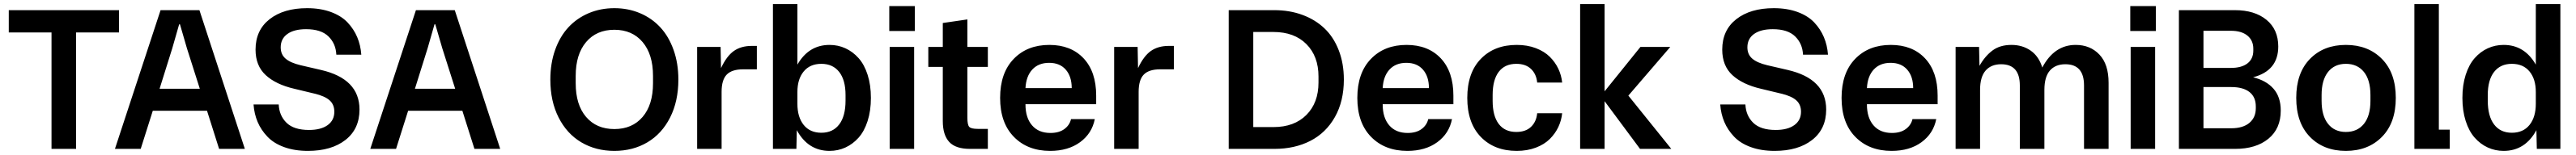

<svg xmlns="http://www.w3.org/2000/svg" viewBox="-20 -730 12595 760"><path d="M231.9 0V-570.8H22.9V-680.2H562V-570.8H352.1V0Z M955.1 -680.2 1177.2 0H1051.3L992.2 -187H727.1L668 0H542L765.1 -680.2ZM760.3 -294.9H957L894 -493.2L859.9 -610.8H856L822.3 -493.2Z M1418.5 -294.9Q1328.6 -315.9 1279.1 -361.8Q1229.5 -407.7 1229.5 -486.8Q1229.5 -582 1298.3 -636Q1367.2 -689.9 1481.4 -689.9Q1547.4 -689.9 1598.1 -671.1Q1648.9 -652.3 1679.4 -619.9Q1710 -587.4 1726.6 -547.9Q1743.2 -508.3 1746.6 -461.9H1624.5Q1622.1 -516.1 1585.9 -551.5Q1549.8 -586.9 1476.6 -586.9Q1418 -586.9 1385.3 -563.5Q1352.5 -540 1352.5 -498Q1352.5 -462.9 1376.5 -442.4Q1400.4 -421.9 1449.7 -410.2L1548.8 -387.2Q1737.8 -343.8 1737.8 -192.9Q1737.8 -97.7 1669.2 -43.9Q1600.6 9.8 1485.8 9.8Q1419.9 9.8 1369.1 -8.8Q1318.4 -27.3 1287.4 -60.1Q1256.3 -92.8 1239.7 -132.1Q1223.1 -171.4 1219.7 -217.8H1342.8Q1345.2 -163.1 1381.1 -127.9Q1417 -92.8 1490.7 -92.8Q1549.3 -92.8 1582 -116.5Q1614.7 -140.1 1614.7 -182.1Q1614.7 -217.8 1591.1 -238.5Q1567.4 -259.3 1517.6 -271Z M2203.6 -680.2 2425.8 0H2299.8L2240.7 -187H1975.6L1916.5 0H1790.5L2013.7 -680.2ZM2008.8 -294.9H2205.6L2142.6 -493.2L2108.4 -610.8H2104.5L2070.8 -493.2Z M2670.9 -339.8Q2670.9 -419.4 2694.3 -485.4Q2717.8 -551.3 2759 -595.9Q2800.3 -640.6 2858.2 -665.3Q2916 -689.9 2983.9 -689.9Q3051.8 -689.9 3109.6 -665.3Q3167.5 -640.6 3208.7 -595.9Q3250 -551.3 3273.4 -485.4Q3296.9 -419.4 3296.9 -339.8Q3296.9 -233.9 3256.6 -154.1Q3216.3 -74.2 3145.5 -32.2Q3074.7 9.8 2983.9 9.8Q2893.1 9.8 2822.3 -32.2Q2751.5 -74.2 2711.2 -154.1Q2670.9 -233.9 2670.9 -339.8ZM2794.9 -321.8Q2794.9 -216.3 2845.7 -156.7Q2896.5 -97.2 2983.9 -97.2Q3071.3 -97.2 3122.1 -156.7Q3172.9 -216.3 3172.9 -321.8V-357.9Q3172.9 -463.4 3122.1 -523.7Q3071.3 -584 2983.9 -584Q2896.5 -584 2845.7 -523.7Q2794.9 -463.4 2794.9 -357.9Z M3388.7 0V-500H3503.4L3505.4 -396Q3533.2 -455.6 3568.4 -480.2Q3603.5 -504.9 3655.8 -504.9H3680.7V-390.1H3613.3Q3558.6 -390.1 3533.4 -364.3Q3508.3 -338.4 3508.3 -279.8V0Z M4036.1 9.8Q3931.2 9.8 3876 -91.8L3874 0H3759.3V-710H3878.9V-413.1Q3934.1 -509.8 4036.1 -509.8Q4077.6 -509.8 4113.8 -493.2Q4149.9 -476.6 4178 -445.1Q4206.1 -413.6 4222.2 -363.3Q4238.3 -313 4238.3 -250Q4238.3 -187 4222.2 -136.7Q4206.1 -86.4 4178 -54.9Q4149.9 -23.4 4113.8 -6.8Q4077.6 9.8 4036.1 9.8ZM3878.9 -221.2Q3878.9 -155.8 3909.7 -117.4Q3940.4 -79.1 3996.1 -79.1Q4052.2 -79.1 4083.3 -119.9Q4114.3 -160.6 4114.3 -236.8V-264.2Q4114.3 -337.4 4083.3 -377.2Q4052.2 -417 3996.1 -417Q3940.4 -417 3909.7 -379.6Q3878.9 -342.3 3878.9 -278.8Z M4330.1 0V-500H4449.7V0ZM4328.1 -578.1H4453.1V-700.2H4328.1Z M4722.7 0Q4652.3 0 4621.1 -34.2Q4589.8 -68.4 4589.8 -136.2V-401.9H4519V-500H4589.8V-617.2L4710 -634.8V-500H4810.1V-401.9H4710V-152.8Q4710 -117.7 4719.2 -107.9Q4728.5 -98.1 4760.7 -98.1H4810.1V0Z M5114.7 9.8Q5004.4 9.8 4937.3 -59.1Q4870.1 -127.9 4870.1 -250Q4870.1 -372.1 4936.3 -440.9Q5002.4 -509.8 5110.8 -509.8Q5216.3 -509.8 5278.1 -444.1Q5339.8 -378.4 5339.8 -261.2V-219.2H4994.1V-217.8Q4994.1 -152.8 5026.1 -115.5Q5058.1 -78.1 5116.2 -78.1Q5158.2 -78.1 5184.1 -97.2Q5210 -116.2 5216.8 -146H5333Q5319.3 -75.7 5261.2 -33Q5203.1 9.8 5114.7 9.8ZM4994.1 -297.9H5220.2Q5220.2 -355 5191.2 -388.4Q5162.1 -421.9 5109.9 -421.9Q5057.6 -421.9 5027.3 -388.9Q4997.1 -356 4994.1 -297.9Z M5427.7 0V-500H5542.5L5544.4 -396Q5572.3 -455.6 5607.4 -480.2Q5642.6 -504.9 5694.8 -504.9H5719.7V-390.1H5652.3Q5597.7 -390.1 5572.5 -364.3Q5547.4 -338.4 5547.4 -279.8V0Z M5987.8 0V-680.2H6210.9Q6285.2 -680.2 6347.7 -657.2Q6410.2 -634.3 6455.3 -591.6Q6500.5 -548.8 6525.6 -484.1Q6550.8 -419.4 6550.8 -339.8Q6550.8 -233.9 6507.1 -156.2Q6463.4 -78.6 6387 -39.3Q6310.5 0 6210.9 0ZM6107.9 -106.9H6206.5Q6308.6 -106.9 6367.7 -166.5Q6426.8 -226.1 6426.8 -325.2V-355Q6426.8 -454.1 6367.7 -513.7Q6308.6 -573.2 6206.5 -573.2H6107.9Z M6861.3 9.8Q6751 9.8 6683.8 -59.1Q6616.7 -127.9 6616.7 -250Q6616.7 -372.1 6682.9 -440.9Q6749 -509.8 6857.4 -509.8Q6962.9 -509.8 7024.7 -444.1Q7086.4 -378.4 7086.4 -261.2V-219.2H6740.7V-217.8Q6740.7 -152.8 6772.7 -115.5Q6804.7 -78.1 6862.8 -78.1Q6904.8 -78.1 6930.7 -97.2Q6956.5 -116.2 6963.4 -146H7079.6Q7065.9 -75.7 7007.8 -33Q6949.7 9.8 6861.3 9.8ZM6740.7 -297.9H6966.8Q6966.8 -355 6937.7 -388.4Q6908.7 -421.9 6856.4 -421.9Q6804.2 -421.9 6773.9 -388.9Q6743.7 -356 6740.7 -297.9Z M7396 9.8Q7286.6 9.8 7220.5 -58.6Q7154.3 -127 7154.3 -250Q7154.3 -373 7220.5 -441.4Q7286.6 -509.8 7396 -509.8Q7447.8 -509.8 7489.5 -493.9Q7531.2 -478 7557.9 -451.4Q7584.5 -424.8 7599.6 -392.6Q7614.7 -360.4 7618.2 -325.2H7496.1Q7492.2 -366.7 7466.1 -391.8Q7439.9 -417 7394 -417Q7337.9 -417 7308.1 -377.7Q7278.3 -338.4 7278.3 -264.2V-235.8Q7278.3 -161.6 7308.1 -122.3Q7337.9 -83 7394 -83Q7439.9 -83 7466.1 -108.2Q7492.2 -133.3 7496.1 -174.8H7618.2Q7614.7 -139.6 7599.6 -107.4Q7584.5 -75.2 7557.9 -48.6Q7531.2 -22 7489.5 -6.1Q7447.8 9.8 7396 9.8Z M7999 0 7825.7 -233.9V0H7706.1V-710H7825.7V-282.2L8001 -500H8147L7941.9 -261.2L8151.9 0Z M8589.8 -294.9Q8500 -315.9 8450.4 -361.8Q8400.9 -407.7 8400.9 -486.8Q8400.9 -582 8469.7 -636Q8538.6 -689.9 8652.8 -689.9Q8718.8 -689.9 8769.5 -671.1Q8820.3 -652.3 8850.8 -619.9Q8881.3 -587.4 8897.9 -547.9Q8914.6 -508.3 8918 -461.9H8795.9Q8793.5 -516.1 8757.3 -551.5Q8721.2 -586.9 8647.9 -586.9Q8589.4 -586.9 8556.6 -563.5Q8523.9 -540 8523.9 -498Q8523.9 -462.9 8547.9 -442.4Q8571.8 -421.9 8621.1 -410.2L8720.2 -387.2Q8909.2 -343.8 8909.2 -192.9Q8909.2 -97.7 8840.6 -43.9Q8772 9.8 8657.2 9.8Q8591.3 9.8 8540.5 -8.8Q8489.7 -27.3 8458.7 -60.1Q8427.7 -92.8 8411.1 -132.1Q8394.5 -171.4 8391.1 -217.8H8514.2Q8516.6 -163.1 8552.5 -127.9Q8588.4 -92.8 8662.1 -92.8Q8720.7 -92.8 8753.4 -116.5Q8786.1 -140.1 8786.1 -182.1Q8786.1 -217.8 8762.5 -238.5Q8738.8 -259.3 8689 -271Z M9229 9.8Q9118.7 9.8 9051.5 -59.1Q8984.4 -127.9 8984.4 -250Q8984.4 -372.1 9050.5 -440.9Q9116.7 -509.8 9225.1 -509.8Q9330.6 -509.8 9392.3 -444.1Q9454.1 -378.4 9454.1 -261.2V-219.2H9108.4V-217.8Q9108.4 -152.8 9140.4 -115.5Q9172.4 -78.1 9230.5 -78.1Q9272.5 -78.1 9298.3 -97.2Q9324.2 -116.2 9331.1 -146H9447.3Q9433.6 -75.7 9375.5 -33Q9317.4 9.8 9229 9.8ZM9108.4 -297.9H9334.5Q9334.5 -355 9305.4 -388.4Q9276.4 -421.9 9224.1 -421.9Q9171.9 -421.9 9141.6 -388.9Q9111.3 -356 9108.4 -297.9Z M9542 0V-500H9656.7L9658.7 -407.2Q9686 -455.6 9722.7 -482.7Q9759.3 -509.8 9814.9 -509.8Q9869.1 -509.8 9909.2 -481.7Q9949.2 -453.6 9965.8 -398.9Q10024.4 -509.8 10128.9 -509.8Q10200.2 -509.8 10245.1 -462.4Q10290 -415 10290 -324.2V0H10169.9V-311Q10169.9 -415 10078.6 -415Q10029.8 -415 10002.9 -384Q9976.1 -353 9976.1 -289.1V0H9856V-311Q9856 -415 9764.6 -415Q9715.8 -415 9688.7 -384Q9661.6 -353 9661.6 -289.1V0Z M10397.9 0V-500H10517.6V0ZM10396 -578.1H10521V-700.2H10396Z M10633.8 0V-680.2H10907.7Q11004.4 -680.2 11062 -632.8Q11119.6 -585.4 11119.6 -502Q11119.6 -383.3 10996.6 -351.1Q11061 -335.4 11096.4 -294.9Q11131.8 -254.4 11131.8 -188Q11131.8 -99.1 11071.3 -49.6Q11010.7 0 10908.7 0ZM10753.9 -101.1H10889.6Q10946.8 -101.1 10978.3 -127.4Q11009.8 -153.8 11009.8 -199.2V-208Q11009.8 -254.4 10978.8 -278.8Q10947.8 -303.2 10889.6 -303.2H10753.9ZM10753.9 -397H10887.7Q10940.4 -397 10969 -419.2Q10997.6 -441.4 10997.6 -481.9V-491.2Q10997.6 -531.7 10968.8 -555.4Q10939.9 -579.1 10887.7 -579.1H10753.9Z M11626.7 -59.1Q11559.1 9.8 11450.2 9.8Q11341.3 9.8 11274.4 -59.1Q11207.5 -127.9 11207.5 -250Q11207.5 -372.1 11274.4 -440.9Q11341.3 -509.8 11450.2 -509.8Q11559.1 -509.8 11626.7 -440.9Q11694.3 -372.1 11694.3 -250Q11694.3 -127.9 11626.7 -59.1ZM11331.5 -235.8Q11331.5 -162.6 11363 -122.8Q11394.5 -83 11450.2 -83Q11506.3 -83 11538.3 -122.6Q11570.3 -162.1 11570.3 -235.8V-264.2Q11570.3 -337.9 11538.3 -377.4Q11506.3 -417 11450.2 -417Q11394.5 -417 11363 -377.2Q11331.5 -337.4 11331.5 -264.2Z M11785.2 0V-710H11904.8V-94.2H11958V0Z M12221.7 9.8Q12180.2 9.8 12144 -6.8Q12107.9 -23.4 12080.1 -54.9Q12052.2 -86.4 12036.1 -136.7Q12020 -187 12020 -250Q12020 -313 12036.1 -363.3Q12052.2 -413.6 12080.1 -445.1Q12107.9 -476.6 12144 -493.2Q12180.2 -509.8 12221.7 -509.8Q12323.7 -509.8 12378.9 -413.1V-710H12499V0H12383.8L12381.8 -91.8Q12326.7 9.8 12221.7 9.8ZM12144 -236.8Q12144 -160.6 12174.8 -119.9Q12205.6 -79.1 12261.7 -79.1Q12317.4 -79.1 12348.1 -117.4Q12378.9 -155.8 12378.9 -221.2V-278.8Q12378.9 -342.3 12348.1 -379.6Q12317.4 -417 12261.7 -417Q12205.6 -417 12174.8 -377.2Q12144 -337.4 12144 -264.2Z"/></svg>

Font: TASA Orbiter Deck SemiBold
Style: Regular
Weight: 600
Designer: Weizhong Zhang
Version: Version 1.000;Glyphs 3.1.2 (3151)